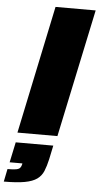

<svg xmlns="http://www.w3.org/2000/svg" viewBox="-122 -782 575 1110"><g transform="rotate(5 165.5 -227.0)"><path d="M-2 0 154 -743H387L230 0ZM-56 289 -41 215Q-8 215 8.5 212Q25 209 31.5 201.5Q38 194 41 181L42 175H-32L-7 57H211L194 138Q185 178 173 207Q161 236 136 254Q111 272 65.5 280.5Q20 289 -56 289Z"/></g></svg>

Font: Saira SemiExpanded Black
Style: Italic
Weight: 900
Width: 6
Italic angle: -12°
Designer: Hector Gatti with collaboration of the Omnibus-Type team
Foundry: Omnibus-Type
Version: Version 1.101